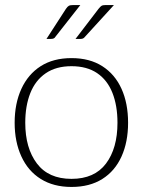

<svg xmlns="http://www.w3.org/2000/svg" viewBox="-20 -734 565 760"><path d="M263 -504Q335 -504 385 -472Q435 -440 461 -382.5Q487 -325 487 -248Q487 -172 461 -114.5Q435 -57 385 -25.5Q335 6 263 6Q192 6 141.5 -25.5Q91 -57 64.5 -115Q38 -173 38 -248Q38 -324 64.5 -382Q91 -440 141 -472Q191 -504 263 -504ZM263 -26Q354 -26 399.5 -86.5Q445 -147 445 -248Q445 -316 425 -366.5Q405 -417 364.5 -444.5Q324 -472 263 -472Q202 -472 161 -444Q120 -416 100 -365.5Q80 -315 80 -248Q80 -148 126 -87Q172 -26 263 -26ZM270 -714H298L199 -588Q195 -580 182 -580H164L241 -699Q247 -708 252.5 -711Q258 -714 270 -714ZM398 -714H431L316 -588Q313 -584 309 -582Q305 -580 300 -580H279L370 -699Q377 -708 382 -711Q387 -714 398 -714Z"/></svg>

Font: Aleo ExtraLight
Style: Regular
Weight: 250
Designer: Alessio Laiso
Foundry: Alessio Laiso
Version: Version 2.001;gftools[0.9.29]